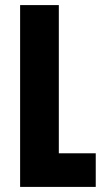

<svg xmlns="http://www.w3.org/2000/svg" viewBox="-20 -734 411 754"><path d="M59 0V-714H211V-132H356V0Z"/></svg>

Font: Noto Sans Armenian ExtraCondensed Extra
Style: Regular
Weight: 800
Width: 3
Designer: Monotype Design Team
Foundry: Monotype Imaging Inc.
Version: Version 1.901